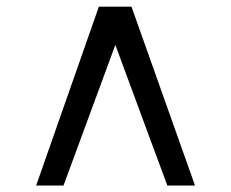

<svg xmlns="http://www.w3.org/2000/svg" viewBox="-20 -768 706 586"><path d="M90.3 -201.7 281.7 -747.6H381.3L575.2 -201.7H490.7L332 -630.9L173.8 -201.7Z"/></svg>

Font: HaufeMerriweather
Style: Regular
Weight: 400
Designer: Eben Sorkin ( eben@eyebytes.com )
Foundry: Eben Sorkin
Version: Version 1.56